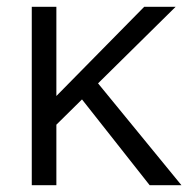

<svg xmlns="http://www.w3.org/2000/svg" viewBox="-20 -542 566 562"><path d="M73 0V-522H145V-261L402 -522H494L267 -298L511 0H418L220 -251L145 -177V0Z"/></svg>

Font: Lexend Light
Style: Regular
Weight: 300
Designer: Bonnie Shaver-Troup, Thomas Jockin
Foundry: Lexend
Version: Version 1.007; ttfautohint (v1.8.3)